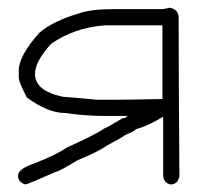

<svg xmlns="http://www.w3.org/2000/svg" viewBox="-20 -491 528 509"><path d="M430.2 -470.7Q453.6 -465.8 453.6 -443.4Q453.6 -287.1 455.6 -23.4Q451.2 -2 432.1 -2Q412.6 -6.8 412.6 -27.3V-181.6Q371.1 -156.7 340.3 -148.4Q335 -142.1 311 -132.8Q311 -130.4 264.2 -105.5Q238.8 -87.9 186 -66.4Q136.2 -36.1 127.4 -35.2Q52.2 -2 47.4 -2Q27.8 -7.8 27.8 -25.4Q27.8 -43.5 72.8 -58.6Q130.4 -81.1 156.7 -99.6Q236.3 -135.7 256.3 -150.4Q259.8 -150.4 305.2 -177.7Q315.4 -177.7 316.9 -183.6H256.3Q207.5 -183.6 152.8 -191.4Q107.4 -191.4 51.3 -232.4Q29.8 -273.9 29.8 -285.2V-304.7Q29.8 -342.8 84.5 -404.3Q121.1 -435.5 188 -455.1Q220.7 -466.8 279.8 -466.8H410.6Q414.6 -466.8 430.2 -470.7ZM72.8 -294.9Q72.8 -250 147 -234.4Q153.3 -234.4 236.8 -226.6H283.7Q325.2 -226.6 410.6 -228.5V-423.8H258.3Q177.7 -418 115.7 -375Q72.8 -328.1 72.8 -294.9Z"/></svg>

Font: CEF Fonts CJK
Style: Regular
Weight: 400
Designer: PartyBoss (派对大魔王)
Version: Release 2.25